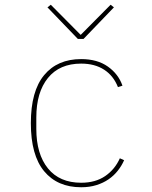

<svg xmlns="http://www.w3.org/2000/svg" viewBox="-20 -777 640 809"><path d="M322 12Q222 12 166 -55.5Q110 -123 110 -258Q110 -393 166 -460.5Q222 -528 322 -528Q390 -528 434.5 -496.5Q479 -465 496 -416L477 -410Q458 -458 418.5 -483.5Q379 -509 322 -509Q231 -509 182 -448.5Q133 -388 133 -282V-234Q133 -128 182 -67.5Q231 -7 322 -7Q382 -7 423 -35Q464 -63 485 -110L503 -102Q493 -79 476.5 -58Q460 -37 437.5 -21.5Q415 -6 386 3Q357 12 322 12ZM308 -613 180 -746 194 -757 320 -630 446 -757 460 -746 332 -613Z"/></svg>

Font: IBM Plex Mono Thin
Style: Regular
Weight: 100
Monospace: yes
Designer: Mike Abbink, Paul van der Laan, Pieter van Rosmalen
Foundry: Bold Monday
Version: Version 2.3